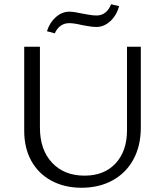

<svg xmlns="http://www.w3.org/2000/svg" viewBox="-20 -878 775 904"><path d="M94 -262V-658H168V-277Q168 -173 225 -112Q282 -51 378 -51Q471 -51 524.5 -109Q578 -167 578 -265V-658H643V-277Q643 -192 608.5 -128Q574 -64 510.5 -29Q447 6 364 6Q284 6 222.5 -27Q161 -60 127.5 -120.5Q94 -181 94 -262ZM201 -731Q214 -772 243 -797.5Q272 -823 306 -823Q328 -823 368 -814Q374 -813 396 -809Q418 -805 435 -805Q458 -805 475.5 -818.5Q493 -832 503 -858L541 -849Q528 -804 498.5 -777.5Q469 -751 434 -751Q416 -751 394 -755Q372 -759 366 -760Q328 -769 306 -769Q283 -769 265.5 -756.5Q248 -744 238 -721Z"/></svg>

Font: Ysabeau
Style: Regular
Weight: 400
Designer: Christian Thalmann (Catharsis Fonts)
Version: Version 0.003